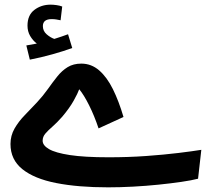

<svg xmlns="http://www.w3.org/2000/svg" viewBox="-20 -783 911 824"><path d="M444 21Q315 21 221 2.5Q127 -16 76 -57Q25 -98 25 -165Q25 -201 42.5 -231.5Q60 -262 86.5 -289Q113 -316 139 -344Q165 -372 185.5 -401Q206 -430 226 -455Q246 -480 270.5 -495Q295 -510 329 -510Q372 -510 405.5 -481Q439 -452 464.5 -400.5Q490 -349 510 -281L403 -232Q385 -286 362.5 -331Q340 -376 320 -400Q314 -383 296.5 -351.5Q279 -320 247 -282Q224 -256 205 -239.5Q186 -223 174.5 -209.5Q163 -196 163 -179Q163 -159 190.5 -143Q218 -127 280 -117.5Q342 -108 446 -108Q531 -108 607.5 -113.5Q684 -119 745.5 -126.5Q807 -134 844 -140L830 -16Q803 -9 758.5 -2.5Q714 4 660.5 9.5Q607 15 551 18Q495 21 444 21ZM108 -527 93 -588Q120 -593 138 -596Q121 -609 109.5 -628.5Q98 -648 98 -673Q98 -718 127.5 -740.5Q157 -763 197 -763Q209 -763 223 -761Q237 -759 247 -755L240 -696Q231 -698 221.5 -699.5Q212 -701 202 -701Q164 -701 164 -671Q164 -650 180 -636Q196 -622 213 -616Q245 -626 272 -636L290 -577Q255 -564 205 -550Q155 -536 108 -527Z"/></svg>

Font: Noto Sans Arabic Cond
Style: Bold
Weight: 700
Width: 3
Designer: Monotype Design Team, Nadine Chahine, Nizar Qandah and Khaled Hosny
Foundry: Monotype Imaging Inc.
Version: Version 2.012; ttfautohint (v1.8.4.7-5d5b)